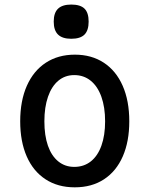

<svg xmlns="http://www.w3.org/2000/svg" viewBox="-20 -794 640 822"><path d="M66.5 -274.5Q66.5 -362.5 95 -426.8Q123.5 -491 176.2 -525.5Q229 -560 300.5 -560Q372 -560 424.5 -525.5Q477 -491 505.2 -426.8Q533.5 -362.5 533.5 -274.5Q533.5 -188.5 505.8 -124.8Q478 -61 425.5 -26.5Q373 8 300 8Q227.5 8 174.8 -26.5Q122 -61 94.2 -124.8Q66.5 -188.5 66.5 -274.5ZM430 -274.5Q430 -335 414 -379.8Q398 -424.5 368.2 -448.5Q338.5 -472.5 298 -472.5Q258.5 -472.5 229.8 -448.5Q201 -424.5 185.5 -379.8Q170 -335 170 -274.5Q170 -214 185.2 -170.2Q200.5 -126.5 229.5 -103Q258.5 -79.5 298 -79.5Q339 -79.5 368.8 -103Q398.5 -126.5 414.2 -170.5Q430 -214.5 430 -274.5ZM210 -701.5Q210 -739 228.5 -756.8Q247 -774.5 285 -774.5Q324 -774.5 341.8 -757Q359.5 -739.5 359.5 -701.5Q359.5 -664 341.8 -646Q324 -628 285 -628Q247 -628 228.5 -646Q210 -664 210 -701.5Z"/></svg>

Font: JuliaMono Medium
Style: Regular
Weight: 500
Monospace: yes
Designer: cormullion
Foundry: corm
Version: Version 0.054; ttfautohint (v1.8.4)